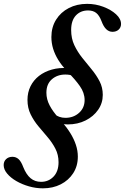

<svg xmlns="http://www.w3.org/2000/svg" viewBox="-46 -842 664 1020"><path d="M182 158.5Q144.5 158.5 107.8 148Q71 137.5 40.5 119.8Q10 102 -8.2 80Q-26.5 58 -26.5 35Q-26.5 15.5 -13.5 3.2Q-0.5 -9 20 -9Q39 -9 52.8 3.5Q66.5 16 77.5 45.5Q93.5 85.5 116.5 104.8Q139.5 124 172 124Q212 124 238.5 96.2Q265 68.5 265 20Q265 -20 248.2 -52.2Q231.5 -84.5 207 -113.2Q182.5 -142 158 -171.2Q133.5 -200.5 116.8 -234.5Q100 -268.5 100 -311.5Q100 -351 116 -383.5Q132 -416 161.2 -438.8Q190.5 -461.5 229.8 -472.5Q269 -483.5 315.5 -480L306.5 -467.5Q281 -495.5 263.2 -524.2Q245.5 -553 236.2 -583.2Q227 -613.5 227 -645Q227 -697.5 251.8 -737.2Q276.5 -777 319.5 -799.2Q362.5 -821.5 417 -821.5Q461.5 -821.5 502.8 -806Q544 -790.5 570.5 -766.2Q597 -742 597 -714.5Q597 -696.5 584.5 -684.8Q572 -673 551.5 -673Q514 -673 493.5 -729Q481.5 -760.5 464.8 -773.5Q448 -786.5 422 -786.5Q382 -786.5 357 -759.8Q332 -733 332 -682.5Q332 -637.5 349 -601.8Q366 -566 391 -534.8Q416 -503.5 441 -473.2Q466 -443 483 -410.2Q500 -377.5 500 -338Q500 -294 475.2 -258.5Q450.5 -223 408.5 -202Q366.5 -181 314 -181Q304 -181 296.2 -182Q288.5 -183 281 -185L282 -196Q309 -165 328 -134.2Q347 -103.5 357.2 -72.5Q367.5 -41.5 367.5 -10Q367.5 40 343 78Q318.5 116 276.8 137.2Q235 158.5 182 158.5ZM301.5 -216Q344.5 -216 374 -242.5Q403.5 -269 403.5 -310.5Q403.5 -349 378 -385Q352.5 -421 316 -457L341.5 -440Q334 -442.5 323.5 -444.2Q313 -446 301 -446Q258.5 -446 229.5 -420.8Q200.5 -395.5 200.5 -349.5Q200.5 -314.5 217.8 -281.8Q235 -249 264.5 -217L236 -239.5Q253.5 -227 268.8 -221.5Q284 -216 301.5 -216Z"/></svg>

Font: Libre Caslon Text
Style: Italic
Weight: 400
Italic angle: -22.583°
Designer: Pablo Impallari, Rodrigo Fuenzalida, Katja Schimmel
Foundry: Pablo Impallari, Rodrigo Fuenzalida
Version: Version 2.000